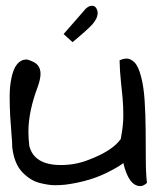

<svg xmlns="http://www.w3.org/2000/svg" viewBox="-20 -629 548 650"><path d="M21.5 -129.9Q21.5 -145.5 19 -173.3Q16.6 -201.2 14.6 -234.4Q12.7 -267.6 12.7 -301.8Q12.7 -335.9 18.6 -364.3Q31.2 -427.7 71.3 -427.7Q98.6 -419.9 107.9 -408.2Q117.2 -396.5 117.2 -379.4Q117.2 -362.3 108.4 -336.9Q76.2 -252 76.2 -183.6Q76.2 -161.1 79.1 -135.7Q94.7 -70.3 186.5 -70.3Q234.4 -70.3 277.3 -86.9Q359.4 -117.2 388.7 -158.2Q397.5 -203.1 397.5 -236.8Q397.5 -270.5 395 -296.9Q392.6 -323.2 389.2 -355Q385.7 -386.7 384.8 -424.8Q397.5 -430.7 409.7 -430.7Q421.9 -430.7 435.1 -418Q448.2 -405.3 457.5 -370.1Q466.8 -335 469.7 -287.6Q472.7 -240.2 473.1 -189.5Q473.6 -138.7 473.6 -91.3Q473.6 -43.9 477.5 -9.8Q465.8 1 455.1 1Q416 1 397.5 -77.1Q384.8 -66.4 354.5 -50.8Q290 -15.6 202.1 -3.9Q185.5 -2 165 -2Q144.5 -2 113.8 -9.8Q83 -17.6 55.7 -45.9Q28.3 -74.2 21.5 -129.9ZM262.7 -590.8Q276.4 -609.4 292 -609.4Q301.8 -609.4 306.6 -600.1Q311.5 -590.8 310.5 -582Q309.6 -573.2 305.7 -565.4Q301.8 -557.6 293 -546.9Q276.4 -528.3 225.6 -486.3L195.3 -513.7Z"/></svg>

Font: Architects Daughter
Style: Regular
Weight: 400
Designer: Kimberly Geswein
Foundry: Kimberly Geswein
Version: Version 1.003 2010